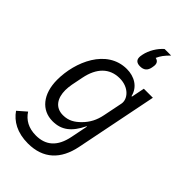

<svg xmlns="http://www.w3.org/2000/svg" viewBox="-293 -860 1158 1158"><g transform="rotate(45 286.0 -281.0)"><path d="M347 -595C380 -595 397 -611 403 -641C406 -656 406 -661 406 -665C406 -684 395 -695 378 -698C391 -726 403 -743 434 -774H378C345 -745 317 -700 308 -655C305 -640 305 -636 305 -631C305 -609 318 -595 347 -595ZM208 12C284 12 333 -26 375 -112H378L356 -2C336 98 282 144 198 144C136 144 91 119 63 75L8 123C44 175 105 212 198 212C328 212 405 138 431 8L536 -516H459L442 -432H438C423 -497 365 -528 303 -528C132 -528 51 -337 51 -185C51 -63 114 12 208 12ZM227 -58C160 -58 130 -109 130 -175C130 -191 132 -209 135 -226L150 -301C170 -401 225 -458 312 -458C391 -458 436 -402 427 -357L402 -233C392 -183 372 -144 337 -109C307 -79 275 -58 227 -58Z"/></g></svg>

Font: LVC Sans
Style: Italic
Weight: 400
Italic angle: -11.31°
Designer: Mike Abbink, Paul van der Laan, Pieter van Rosmalen
Foundry: Bold Monday
Version: Version 3.0